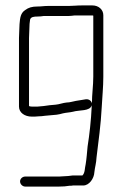

<svg xmlns="http://www.w3.org/2000/svg" viewBox="-20 -689 451 708"><path d="M89 -601 91 -617C94 -627 106 -628 118 -628C127 -628 135 -629 141 -630H232C239 -630 246 -631 255 -632H321C322 -632 323 -632 324 -631V-407C324 -373 319 -341 319 -308C317 -317 308 -324 297 -323C283 -321 275 -319 260 -317C248 -315 238 -311 226 -311C213 -310 198 -304 185 -303L163 -301C156 -300 148 -299 141 -298L119 -296H97C92 -296 89 -297 87 -298V-549C87 -567 89 -583 89 -601ZM198 -38H73C63 -38 54 -30 54 -20C54 -10 63 -1 73 -1H198C212 -1 225 -2 236 -4C241 -4 245 -4 249 -5H287C309 -5 327 -31 328 -54C330 -73 335 -87 336 -109C343 -167 352 -230 355 -292C357 -332 361 -367 361 -406V-633C361 -654 343 -669 321 -669H282C262 -669 249 -667 232 -667H155C141 -667 134 -665 118 -665C98 -665 85 -661 73 -652C56 -641 54 -624 52 -600C52 -584 50 -567 50 -549V-296C50 -273 72 -259 97 -259C106 -259 114 -259 122 -260C130 -260 138 -261 145 -262L189 -266C197 -267 205 -269 212 -271C225 -274 236 -274 249 -277C272 -284 313 -278 318 -301V-294C316 -247 310 -193 303 -149C301 -127 299 -102 296 -84C292 -68 294 -52 284 -42H248L232 -40C221 -40 210 -38 198 -38Z"/></svg>

Font: Electronic
Style: SeLt
Weight: 300
Version: Version 1.011